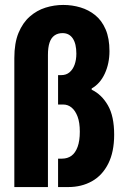

<svg xmlns="http://www.w3.org/2000/svg" viewBox="-20 -757 503 777"><path d="M38 0V-522Q38 -583 55 -624Q72 -665 100.5 -690Q129 -715 164 -726Q199 -737 236 -737Q272 -737 305.5 -727Q339 -717 365.5 -695.5Q392 -674 407.5 -638Q423 -602 423 -550Q423 -500 404 -459Q385 -418 351 -399V-394Q391 -375 416.5 -331Q442 -287 442 -212Q442 -142 418 -94.5Q394 -47 352 -23.5Q310 0 256 0H215V-115H231Q253 -115 269 -126.5Q285 -138 294 -162.5Q303 -187 303 -224Q303 -261 294 -285Q285 -309 270 -321.5Q255 -334 236 -334H215V-453H228Q248 -453 261.5 -464.5Q275 -476 282 -495.5Q289 -515 289 -540Q289 -580 274.5 -601.5Q260 -623 233 -623Q214 -623 200.5 -613.5Q187 -604 180.5 -584.5Q174 -565 174 -535V0Z"/></svg>

Font: Archivo ExtraCondensed ExtraBold
Style: Regular
Weight: 800
Width: 2
Designer: Hector Gatti
Foundry: Omnibus-Type
Version: Version 2.001